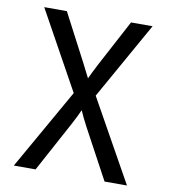

<svg xmlns="http://www.w3.org/2000/svg" viewBox="-82 -800 764 869"><g transform="rotate(10 300.0 -365.0)"><path d="M40 0 250 -370 51 -730H155L268 -514Q277 -497 286.5 -477.5Q296 -458 302 -447Q307 -458 316.5 -477.5Q326 -497 335 -514L450 -730H549L350 -376L560 0H457L332 -232Q323 -249 313.5 -268.5Q304 -288 299 -300Q294 -288 284.5 -269Q275 -250 266 -233L140 0Z"/></g></svg>

Font: NKDuy Mono
Style: Regular
Weight: 400
Monospace: yes
Designer: NKDuy
Foundry: NKDuy
Version: Version 2.251; ttfautohint (v1.8.4.7-5d5b)